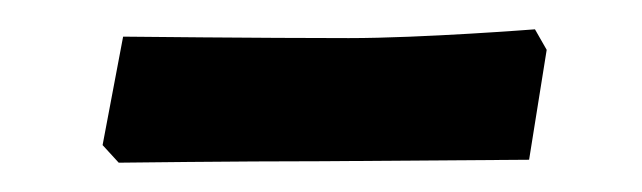

<svg xmlns="http://www.w3.org/2000/svg" viewBox="-20 -680 438 131"><path d="M61 -569C61 -569 141 -570 200 -570L341 -571L353 -646L345 -660C345 -660 268 -654 218 -654C159 -654 64 -655 64 -655L50 -581Z"/></svg>

Font: Alegreya SC
Style: Bold
Weight: 700
Designer: Juan Pablo del Peral
Foundry: Huerta Tipografica
Version: Version 2.007;PS 002.007;hotconv 1.0.88;makeotf.lib2.5.64775